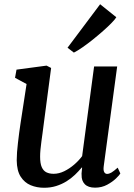

<svg xmlns="http://www.w3.org/2000/svg" viewBox="-20 -877 632 907"><path d="M188 10Q154 10 125 -2Q96 -14 77.8 -42.2Q59.5 -70.5 59 -120Q59 -137.5 60.5 -158.2Q62 -179 64.8 -202Q67.5 -225 70.5 -248.8Q73.5 -272.5 77 -294.5L105.5 -480L51 -509.5L58 -548L200 -567L221.5 -556L186.5 -290.5Q184 -269 181 -248.2Q178 -227.5 175.5 -208Q173 -188.5 171.2 -170.5Q169.5 -152.5 169.5 -137Q169.5 -105 177.2 -87.5Q185 -70 199.2 -63Q213.5 -56 233.5 -56Q258.5 -56 283.5 -68.2Q308.5 -80.5 330.5 -99.5Q352.5 -118.5 368 -139.5L424.5 -563H533.5L470 -92Q467.5 -73 472.2 -64.2Q477 -55.5 486 -55.5Q495.5 -55.5 506.5 -62Q517.5 -68.5 536 -85L548.5 -57.5Q544.5 -50 528 -34Q511.5 -18 486 -4.2Q460.5 9.5 429 9.5Q396.5 9.5 380.5 -7Q364.5 -23.5 365.5 -51Q365 -53 365.2 -56.8Q365.5 -60.5 366 -65.5Q366.5 -70.5 367 -75.5Q367.5 -80.5 368 -85L366.5 -86Q352 -68.5 334 -51.2Q316 -34 293.8 -20.2Q271.5 -6.5 245.2 1.8Q219 10 188 10ZM299 -651.5 453 -857 529.5 -795.5Q524 -786 507.2 -768.8Q490.5 -751.5 467.2 -731Q444 -710.5 418.8 -690.2Q393.5 -670 369.8 -653.5Q346 -637 329 -628.5Z"/></svg>

Font: Merriweather Light 18pt Medium
Style: Italic
Weight: 500
Italic angle: -7.8°
Version: Version 2.101